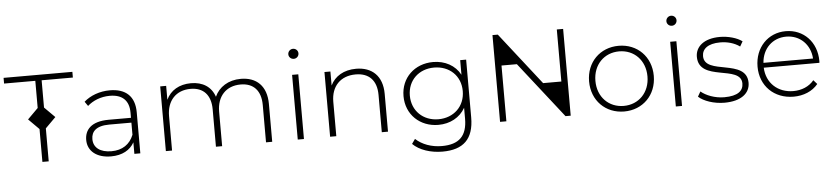

<svg xmlns="http://www.w3.org/2000/svg" viewBox="-50 -1037 6695 1543"><g transform="rotate(-5 3298.0 -266.0)"><path d="M307 0C307 0 307 -654 307 -654C307 -654 559 -654 559 -654C559 -654 559 -700 559 -700C559 -700 4 -700 4 -700C4 -700 4 -654 4 -654C4 -654 256 -654 256 -654C256 -654 256 0 256 0C256 0 307 0 307 0ZM281 -460C281 -460 171 -350 171 -350C171 -350 281 -240 281 -240C281 -240 391 -350 391 -350C391 -350 281 -460 281 -460Z M845 -526C974 -526 1046 -460 1046 -331C1046 -331 1046 0 1046 0C1046 0 998 0 998 0C998 0 998 -93 998 -93C965 -33 901 4 810 4C693 4 622 -56 622 -145C622 -224 672 -291 817 -291C817 -291 996 -291 996 -291C996 -291 996 -333 996 -333C996 -430 943 -482 841 -482C769 -482 704 -455 661 -416C661 -416 636 -452 636 -452C688 -498 764 -526 845 -526ZM817 -37C905 -37 966 -79 996 -154C996 -154 996 -252 996 -252C996 -252 818 -252 818 -252C710 -252 672 -207 672 -147C672 -79 725 -37 817 -37Z M1902 -526C2028 -526 2110 -451 2110 -305C2110 -305 2110 0 2110 0C2110 0 2060 0 2060 0C2060 0 2060 -301 2060 -301C2060 -419 1999 -481 1897 -481C1779 -481 1706 -402 1706 -278C1706 -278 1706 0 1706 0C1706 0 1656 0 1656 0C1656 0 1656 -301 1656 -301C1656 -419 1595 -481 1493 -481C1375 -481 1302 -402 1302 -278C1302 -278 1302 0 1302 0C1302 0 1252 0 1252 0C1252 0 1252 -522 1252 -522C1252 -522 1300 -522 1300 -522C1300 -522 1300 -410 1300 -410C1334 -483 1405 -526 1500 -526C1594 -526 1663 -483 1691 -400C1725 -476 1801 -526 1902 -526Z M2341 -649C2318 -649 2300 -667 2300 -689C2300 -711 2318 -730 2341 -730C2364 -730 2382 -712 2382 -690C2382 -667 2364 -649 2341 -649ZM2366 0C2366 0 2316 0 2316 0C2316 0 2316 -522 2316 -522C2316 -522 2366 -522 2366 -522C2366 -522 2366 0 2366 0Z M2832 -526C2959 -526 3044 -451 3044 -305C3044 -305 3044 0 3044 0C3044 0 2994 0 2994 0C2994 0 2994 -301 2994 -301C2994 -419 2931 -481 2825 -481C2702 -481 2627 -402 2627 -278C2627 -278 2627 0 2627 0C2627 0 2577 0 2577 0C2577 0 2577 -522 2577 -522C2577 -522 2625 -522 2625 -522C2625 -522 2625 -409 2625 -409C2660 -482 2733 -526 2832 -526Z M3672 -404C3672 -404 3672 -522 3672 -522C3672 -522 3720 -522 3720 -522C3720 -522 3720 -56 3720 -56C3720 119 3635 198 3467 198C3372 198 3281 168 3228 115C3228 115 3255 77 3255 77C3307 125 3382 153 3466 153C3605 153 3670 89 3670 -50C3670 -50 3670 -138 3670 -138C3627 -62 3547 -19 3453 -19C3305 -19 3193 -124 3193 -273C3193 -422 3305 -526 3453 -526C3549 -526 3630 -482 3672 -404ZM3457 -64C3581 -64 3671 -150 3671 -273C3671 -396 3581 -481 3457 -481C3334 -481 3244 -396 3244 -273C3244 -150 3334 -64 3457 -64Z M4467 -92C4467 -92 3991 -700 3991 -700C3991 -700 3948 -700 3948 -700C3948 -700 3948 0 3948 0C3948 0 3999 0 3999 0C3999 0 3999 -608 3999 -608C3999 -608 4476 0 4476 0C4476 0 4518 0 4518 0C4518 0 4518 -700 4518 -700C4518 -700 4467 -700 4467 -700C4467 -700 4467 -92 4467 -92ZM4471 -73C4471 -73 4471 -280 4471 -280C4471 -280 4309 -280 4309 -280C4309 -280 4471 -73 4471 -73ZM3977 -653C3977 -653 3977 -450 3977 -450C3977 -450 4136 -450 4136 -450C4136 -450 3977 -653 3977 -653Z M4950 4C4800 4 4689 -106 4689 -261C4689 -416 4800 -526 4950 -526C5100 -526 5211 -416 5211 -261C5211 -106 5100 4 4950 4ZM4950 -41C5070 -41 5160 -130 5160 -261C5160 -392 5070 -481 4950 -481C4830 -481 4740 -392 4740 -261C4740 -130 4830 -41 4950 -41Z M5391 -649C5368 -649 5350 -667 5350 -689C5350 -711 5368 -730 5391 -730C5414 -730 5432 -712 5432 -690C5432 -667 5414 -649 5391 -649ZM5416 0C5416 0 5366 0 5366 0C5366 0 5366 -522 5366 -522C5366 -522 5416 -522 5416 -522C5416 -522 5416 0 5416 0Z M5759 4C5673 4 5591 -25 5550 -63C5550 -63 5573 -103 5573 -103C5613 -69 5684 -40 5761 -40C5871 -40 5915 -79 5915 -138C5915 -290 5569 -178 5569 -383C5569 -462 5635 -526 5767 -526C5833 -526 5905 -506 5946 -475C5946 -475 5923 -435 5923 -435C5879 -467 5822 -482 5766 -482C5664 -482 5619 -440 5619 -384C5619 -227 5965 -338 5965 -139C5965 -54 5892 4 5759 4Z M6547 -263C6547 -259 6546 -254 6546 -249C6546 -249 6097 -249 6097 -249C6102 -125 6193 -41 6318 -41C6384 -41 6445 -65 6485 -114C6485 -114 6514 -81 6514 -81C6468 -25 6396 4 6317 4C6159 4 6048 -106 6048 -261C6048 -416 6155 -526 6298 -526C6441 -526 6547 -418 6547 -263ZM6298 -482C6187 -482 6106 -402 6098 -288C6098 -288 6498 -288 6498 -288C6491 -401 6409 -482 6298 -482Z"/></g></svg>

Font: TamingNoise
Style: Regular
Weight: 500
Designer: Julieta Ulanovsky
Foundry: Julieta Ulanovsky
Version: ""